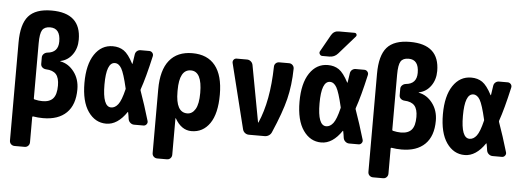

<svg xmlns="http://www.w3.org/2000/svg" viewBox="-58 -942 3616 1334"><g transform="rotate(5 1750.0 -275.5)"><path d="M245.1 -107.4Q295.9 -107.4 319.8 -134.8Q343.8 -162.1 343.8 -224.6Q343.8 -278.3 321.8 -303.2Q299.8 -328.1 251 -330.1Q236.3 -331.1 225.6 -340.3Q214.8 -349.6 214.8 -365.2V-410.2Q214.8 -423.8 225.1 -434.1Q235.4 -444.3 250 -446.3Q326.2 -453.1 326.2 -530.3Q326.2 -623 254.9 -623Q215.8 -623 200.2 -598.6Q184.6 -574.2 184.6 -504.9V-120.1Q184.6 -116.2 190.4 -114.3Q219.7 -107.4 245.1 -107.4ZM346.7 -393.6Q403.3 -382.8 441.9 -332Q480.5 -281.2 480.5 -210Q480.5 -102.5 423.3 -46.4Q366.2 9.8 259.8 9.8Q223.6 9.8 190.4 3.9Q185.5 3.9 184.6 7.8V184.6Q184.6 199.2 174.8 209.5Q165 219.7 150.4 219.7H80.1Q65.4 219.7 55.2 210Q44.9 200.2 44.9 184.6V-500Q44.9 -627 94.2 -683.6Q143.6 -740.2 254.9 -740.2Q460 -740.2 460 -554.7Q460 -494.1 428.7 -450.7Q397.5 -407.2 346.7 -396.5Q344.7 -396.5 344.7 -395Q344.7 -393.6 346.7 -393.6Z M813.5 -238.3Q815.4 -243.2 813.5 -248Q790 -349.6 771 -382.3Q752 -415 724.6 -415Q665 -415 665 -260.3Q665 -105.5 724.6 -105.5Q752 -105.5 773.4 -133.3Q794.9 -161.1 813.5 -238.3ZM918.9 -239.3Q953.1 -143.6 985.4 -34.2Q989.3 -21.5 981 -10.7Q972.7 0 960 0H894.5Q879.9 0 868.2 -9.8Q856.4 -19.5 853.5 -35.2Q852.5 -42 850.1 -58.1Q847.7 -74.2 845.7 -82Q845.7 -83 844.7 -84Q843.8 -85 842.8 -84Q779.3 9.8 700.2 9.8Q623 9.8 574.2 -60.1Q525.4 -129.9 525.4 -259.8Q525.4 -387.7 573.2 -459Q621.1 -530.3 700.2 -530.3Q745.1 -530.3 777.3 -508.3Q809.6 -486.3 843.8 -420.9Q844.7 -419.9 845.7 -419.9Q846.7 -419.9 846.7 -420.9Q850.6 -448.2 856.4 -486.3Q858.4 -501 869.1 -510.3Q879.9 -519.5 894.5 -519.5H955.1Q967.8 -519.5 976.6 -509.3Q985.4 -499 982.4 -485.4Q948.2 -333 918.9 -250Q917 -244.1 918.9 -239.3Z M1254.9 -110.4Q1290 -110.4 1311.5 -146.5Q1333 -182.6 1333 -259.8Q1333 -410.2 1254.9 -410.2Q1174.8 -410.2 1174.8 -264.6V-254.9Q1174.8 -110.4 1254.9 -110.4ZM1469.7 -259.8Q1469.7 -127 1422.4 -58.6Q1375 9.8 1294.9 9.8Q1224.6 9.8 1179.7 -69.3Q1179.7 -70.3 1177.7 -70.3Q1176.8 -70.3 1176.8 -69.3V184.6Q1176.8 199.2 1167 209.5Q1157.2 219.7 1141.6 219.7H1075.2Q1060.5 219.7 1050.3 210Q1040 200.2 1040 184.6V-259.8Q1040 -393.6 1095.2 -461.9Q1150.4 -530.3 1255.4 -530.3Q1360.4 -530.3 1415 -461.9Q1469.7 -393.6 1469.7 -259.8Z M1929.7 -519.5Q1944.3 -519.5 1954.6 -509.3Q1964.8 -499 1964.8 -484.4Q1962.9 -368.2 1939 -271Q1915 -173.8 1853.5 -32.2Q1847.7 -17.6 1834.5 -8.8Q1821.3 0 1804.7 0H1695.3Q1679.7 0 1667.5 -9.3Q1655.3 -18.6 1651.4 -34.2L1539.1 -486.3Q1536.1 -499 1543.5 -509.3Q1550.8 -519.5 1565.4 -519.5H1636.7Q1651.4 -519.5 1663.1 -509.8Q1674.8 -500 1677.7 -485.4L1751 -90.8Q1751 -89.8 1752 -89.8Q1753.9 -89.8 1753.9 -90.8Q1822.3 -246.1 1827.1 -485.4Q1827.1 -500 1836.9 -509.8Q1846.7 -519.5 1862.3 -519.5Z M2254.9 -769.5H2365.2Q2375 -769.5 2378.9 -760.7Q2382.8 -752 2376 -744.1L2263.7 -616.2Q2240.2 -589.8 2205.1 -589.8H2155.3Q2143.6 -589.8 2137.2 -600.6Q2130.9 -611.3 2136.7 -621.1L2203.1 -739.3Q2220.7 -769.5 2254.9 -769.5ZM2313.5 -238.3Q2315.4 -243.2 2313.5 -248Q2290 -349.6 2271 -382.3Q2252 -415 2224.6 -415Q2165 -415 2165 -260.3Q2165 -105.5 2224.6 -105.5Q2252 -105.5 2273.4 -133.3Q2294.9 -161.1 2313.5 -238.3ZM2418.9 -239.3Q2453.1 -143.6 2485.4 -34.2Q2489.3 -21.5 2481 -10.7Q2472.7 0 2460 0H2394.5Q2379.9 0 2368.2 -9.8Q2356.4 -19.5 2353.5 -35.2Q2352.5 -42 2350.1 -58.1Q2347.7 -74.2 2345.7 -82Q2345.7 -83 2344.7 -84Q2343.8 -85 2342.8 -84Q2279.3 9.8 2200.2 9.8Q2123 9.8 2074.2 -60.1Q2025.4 -129.9 2025.4 -259.8Q2025.4 -387.7 2073.2 -459Q2121.1 -530.3 2200.2 -530.3Q2245.1 -530.3 2277.3 -508.3Q2309.6 -486.3 2343.8 -420.9Q2344.7 -419.9 2345.7 -419.9Q2346.7 -419.9 2346.7 -420.9Q2350.6 -448.2 2356.4 -486.3Q2358.4 -501 2369.1 -510.3Q2379.9 -519.5 2394.5 -519.5H2455.1Q2467.8 -519.5 2476.6 -509.3Q2485.4 -499 2482.4 -485.4Q2448.2 -333 2418.9 -250Q2417 -244.1 2418.9 -239.3Z M2745.1 -107.4Q2795.9 -107.4 2819.8 -134.8Q2843.8 -162.1 2843.8 -224.6Q2843.8 -278.3 2821.8 -303.2Q2799.8 -328.1 2751 -330.1Q2736.3 -331.1 2725.6 -340.3Q2714.8 -349.6 2714.8 -365.2V-410.2Q2714.8 -423.8 2725.1 -434.1Q2735.4 -444.3 2750 -446.3Q2826.2 -453.1 2826.2 -530.3Q2826.2 -623 2754.9 -623Q2715.8 -623 2700.2 -598.6Q2684.6 -574.2 2684.6 -504.9V-120.1Q2684.6 -116.2 2690.4 -114.3Q2719.7 -107.4 2745.1 -107.4ZM2846.7 -393.6Q2903.3 -382.8 2941.9 -332Q2980.5 -281.2 2980.5 -210Q2980.5 -102.5 2923.3 -46.4Q2866.2 9.8 2759.8 9.8Q2723.6 9.8 2690.4 3.9Q2685.5 3.9 2684.6 7.8V184.6Q2684.6 199.2 2674.8 209.5Q2665 219.7 2650.4 219.7H2580.1Q2565.4 219.7 2555.2 210Q2544.9 200.2 2544.9 184.6V-500Q2544.9 -627 2594.2 -683.6Q2643.6 -740.2 2754.9 -740.2Q2960 -740.2 2960 -554.7Q2960 -494.1 2928.7 -450.7Q2897.5 -407.2 2846.7 -396.5Q2844.7 -396.5 2844.7 -395Q2844.7 -393.6 2846.7 -393.6Z M3313.5 -238.3Q3315.4 -243.2 3313.5 -248Q3290 -349.6 3271 -382.3Q3252 -415 3224.6 -415Q3165 -415 3165 -260.3Q3165 -105.5 3224.6 -105.5Q3252 -105.5 3273.4 -133.3Q3294.9 -161.1 3313.5 -238.3ZM3418.9 -239.3Q3453.1 -143.6 3485.4 -34.2Q3489.3 -21.5 3481 -10.7Q3472.7 0 3460 0H3394.5Q3379.9 0 3368.2 -9.8Q3356.4 -19.5 3353.5 -35.2Q3352.5 -42 3350.1 -58.1Q3347.7 -74.2 3345.7 -82Q3345.7 -83 3344.7 -84Q3343.8 -85 3342.8 -84Q3279.3 9.8 3200.2 9.8Q3123 9.8 3074.2 -60.1Q3025.4 -129.9 3025.4 -259.8Q3025.4 -387.7 3073.2 -459Q3121.1 -530.3 3200.2 -530.3Q3245.1 -530.3 3277.3 -508.3Q3309.6 -486.3 3343.8 -420.9Q3344.7 -419.9 3345.7 -419.9Q3346.7 -419.9 3346.7 -420.9Q3350.6 -448.2 3356.4 -486.3Q3358.4 -501 3369.1 -510.3Q3379.9 -519.5 3394.5 -519.5H3455.1Q3467.8 -519.5 3476.6 -509.3Q3485.4 -499 3482.4 -485.4Q3448.2 -333 3418.9 -250Q3417 -244.1 3418.9 -239.3Z"/></g></svg>

Font: Rounded-L Mgen+ 1m bold
Style: Bold
Weight: 700
Designer: [Source Han Sans]
Ryoko NISHIZUKA  (kana & ideographs); Paul D. Hunt (Latin, Greek & Cyrillic); Wenlong ZHANG  (bopomofo
Version: Version 1.059.20150602